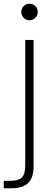

<svg xmlns="http://www.w3.org/2000/svg" viewBox="-46 -758 283 1034"><path d="M89.8 -543H134.8V140.1Q134.8 197.8 106.2 226.8Q77.6 255.9 16.1 255.9H-25.9V215.8H11.2Q53.2 215.8 71.5 198.2Q89.8 180.7 89.8 136.2ZM112.8 -737.8Q131.3 -737.8 144.3 -725.3Q157.2 -712.9 157.2 -693.8Q157.2 -674.8 144 -661.9Q130.9 -648.9 112.8 -648.9Q94.7 -648.9 81.8 -661.9Q68.8 -674.8 68.8 -693.8Q68.8 -712.9 81.8 -725.3Q94.7 -737.8 112.8 -737.8Z"/></svg>

Font: SVN-Poppins ExtraLight
Style: Regular
Weight: 200
Designer: Ninad Kale (Devanagari), Jonny Pinhorn (Latin)
Foundry: Indian Type Foundry
Version: Version 3.002 2017